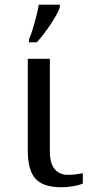

<svg xmlns="http://www.w3.org/2000/svg" viewBox="-20 -786 374 816"><path d="M191.9 -536.1V-142.1Q191.9 -90.8 212.6 -66.9Q233.4 -43 268.1 -43Q286.1 -43 301.3 -44.9Q316.4 -46.9 332 -49.8V-5.9Q325.7 -2.9 315.4 0Q305.2 2.9 293.2 5.1Q281.2 7.3 268.1 8.5Q254.9 9.8 243.2 9.8Q205.1 9.8 177.7 1.7Q150.4 -6.3 132.8 -24.4Q115.2 -42.5 106.7 -72.3Q98.1 -102.1 98.1 -145V-536.1ZM103.5 -619.1Q109.4 -632.3 115.5 -651.1Q121.6 -669.9 127.2 -689.9Q132.8 -710 137.5 -730Q142.1 -750 144.5 -766.1H234.4V-755.9Q231.4 -744.1 220.7 -724.6Q210 -705.1 195.6 -683.3Q181.2 -661.6 165.3 -640.9Q149.4 -620.1 136.2 -606H103.5Z"/></svg>

Font: Droid-TTFautohint Serif
Style: Regular
Weight: 400
Foundry: Ascender Corporation
Version: Version 1.00; ttfautohint (v1.00rc1.4-1a1c-dirty) -l 8 -r 50